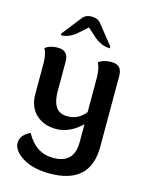

<svg xmlns="http://www.w3.org/2000/svg" viewBox="-129 -712 804 1041"><g transform="rotate(15 273.0 -191.5)"><path d="M366.7 -58.1Q299.3 6.8 223.1 6.8Q155.3 6.8 111.1 -33.9Q66.9 -74.7 66.9 -147V-315.9Q66.9 -373 49.8 -400.9Q77.1 -421.9 120.1 -421.9Q180.2 -421.9 180.2 -360.4V-191.9Q180.2 -137.7 200 -106.7Q219.7 -75.7 266.6 -75.7Q326.7 -75.7 366.2 -126V-315.9Q366.2 -373 349.1 -400.9Q376.5 -421.9 421.9 -421.9Q481 -421.9 481 -360.4V38.1Q481 249 252.4 249Q159.2 249 100.8 212.9Q42.5 176.8 42.5 132.3Q42.5 88.4 97.2 63Q150.9 162.1 249 162.1Q366.7 162.1 366.7 44.4ZM393.1 -491.2Q344.2 -491.2 299.3 -531.2L254.4 -571.3L209.5 -531.2Q165 -491.2 118.2 -491.2V-501L203.1 -609.4Q220.7 -632.3 254.9 -632.3Q288.6 -632.3 306.6 -609.4L393.1 -501Z"/></g></svg>

Font: ALMAS
Style: Bold
Weight: 700
Designer: ALMAS Font/ by Husham Jawad Kadhim, derived from the Bainsely font by/ Paul James MIller
Foundry: High-Logic / Made with FontCreator
Version: Version 1.411;September 19, 2021;FontCreator 14.0.0.2814 32-